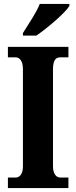

<svg xmlns="http://www.w3.org/2000/svg" viewBox="-20 -951 384 971"><path d="M96 -784V-771H164C221 -810 310 -886 331 -921V-931H181C164 -886 122 -827 96 -784ZM20 0H326V-53H285C266 -53 248 -70 248 -110V-600C248 -647 262 -661 285 -661H326V-714H20V-661H59C76 -661 96 -647 96 -601V-109C96 -67 76 -53 59 -53H20Z"/></svg>

Font: Noto Serif Georgian ExtraCondensed ExtraBold
Style: Regular
Weight: 800
Width: 2
Designer: Monotype Design Team, Akaki Razmadze
Foundry: Google LLC
Version: Version 2.003